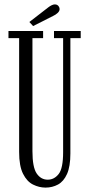

<svg xmlns="http://www.w3.org/2000/svg" viewBox="-20 -841 406 873"><path d="M187 12Q158 12 130.2 -1.8Q102.5 -15.5 84.8 -50.8Q67 -86 67 -150V-667.5H18.5V-700H176V-667.5H127.5V-153.5Q127.5 -80.5 146.8 -52.2Q166 -24 197 -24Q226.5 -24 246.8 -49.8Q267 -75.5 267 -149V-667.5H225.5V-700H347V-667.5H300V-143Q300 -84 284.8 -50Q269.5 -16 243.8 -2Q218 12 187 12ZM130.5 -722.5 113.5 -741 199.5 -807.5Q206.5 -813 214.5 -817Q222.5 -821 229.5 -821Q242.5 -821 248.5 -809.5Q251 -805 251 -799.5Q251 -790.5 242.2 -782.2Q233.5 -774 221.5 -768.5Z"/></svg>

Font: Imbue 10pt Light
Style: Regular
Weight: 300
Designer: Tyler Finck
Foundry: Etcetera Type Company
Version: Version 1.102; ttfautohint (v1.8.3)